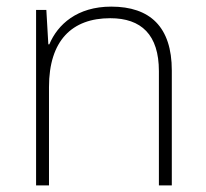

<svg xmlns="http://www.w3.org/2000/svg" viewBox="-20 -560 622 580"><path d="M316 -540C213 -540 154 -486 129 -426H126L120 -530H89V0H128V-297C128 -437 197 -505 313 -505C407 -505 460 -455 460 -345V0H499V-347C499 -479 433 -540 316 -540Z"/></svg>

Font: Noto Sans Arabic ExtLt
Style: Regular
Weight: 200
Designer: Monotype Design Team, Nadine Chahine, Nizar Qandah and Khaled Hosny
Foundry: Monotype Imaging Inc.
Version: Version 2.012